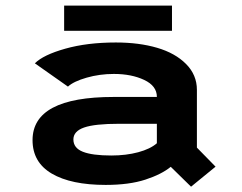

<svg xmlns="http://www.w3.org/2000/svg" viewBox="-20 -668 890 705"><path d="M215.5 -647.5H611.5V-555H215.5ZM405.5 -512Q490.5 -512 557 -492.5Q623.5 -473 663.2 -433Q703 -393 703 -338V-126L771.5 -56L681.5 17.5L607 -55.5Q573.5 -28 514 -8.5Q454.5 11 368 11Q241 11 170.2 -30.5Q99.5 -72 99.5 -153.5Q99.5 -312 397 -312H556V-312.5Q556 -352.5 509.5 -374.5Q463 -396.5 398 -396.5Q346 -396.5 298 -382.8Q250 -369 229.5 -350L108 -435.5Q139 -466.5 219.5 -489.2Q300 -512 405.5 -512ZM388.5 -97Q443 -97 487.5 -109Q532 -121 556 -142V-213.5H418Q328 -213.5 288.8 -199.8Q249.5 -186 249.5 -156Q249.5 -124.5 284.2 -110.8Q319 -97 388.5 -97Z"/></svg>

Font: League Mono Wide SemiBold
Style: Regular
Weight: 600
Width: 8
Designer: Tyler Finck
Foundry: The League of Moveable Type / Tyler Finck
Version: Version 2.210